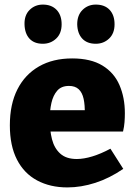

<svg xmlns="http://www.w3.org/2000/svg" viewBox="-20 -805 591 838"><path d="M274 13Q199 13 142 -17.5Q85 -48 54 -108.5Q23 -169 23 -258Q23 -350 56 -415Q89 -480 150 -515Q211 -550 295 -550Q376 -550 427 -519Q478 -488 501.5 -433.5Q525 -379 525 -311Q525 -292 523.5 -272Q522 -252 517 -231H162V-324H374L350 -307Q351 -346 345 -373.5Q339 -401 323.5 -415.5Q308 -430 281 -430Q248 -430 230 -409.5Q212 -389 204.5 -356Q197 -323 197 -284Q197 -236 207 -197Q217 -158 243 -134.5Q269 -111 315 -111Q346 -111 383.5 -122.5Q421 -134 462 -156L518 -68Q458 -27 396 -7Q334 13 274 13ZM398 -614Q360 -614 339 -636.5Q318 -659 317 -699Q317 -739 340.5 -762Q364 -785 398 -785Q437 -785 458.5 -762Q480 -739 480 -699Q480 -659 456 -636.5Q432 -614 398 -614ZM167 -614Q129 -614 108.5 -636.5Q88 -659 87 -699Q86 -739 109.5 -762Q133 -785 167 -785Q205 -785 227 -762Q249 -739 249 -699Q249 -659 225 -636.5Q201 -614 167 -614Z"/></svg>

Font: Bitter Thin ExtraBold
Style: Regular
Weight: 800
Version: Version 3.020